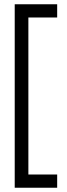

<svg xmlns="http://www.w3.org/2000/svg" viewBox="-20 -755 313 900"><path d="M49 125V-735H248V-673H113V63H248V125Z"/></svg>

Font: AXENEO7
Style: Regular
Weight: 400
Designer: Hector Gatti, Simon Guibord
Foundry: Omnibus-Type, Jean-Christophe Thérien
Version: Version 1.000